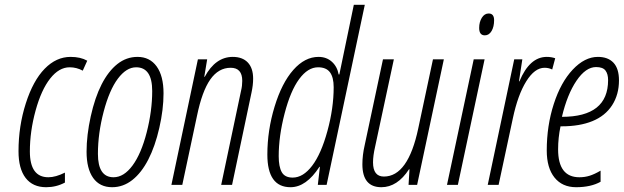

<svg xmlns="http://www.w3.org/2000/svg" viewBox="-20 -780 2631 810"><path d="M174.8 9.8Q118.2 9.8 88.1 -29.3Q58.1 -68.4 58.1 -142.1Q58.1 -248 88.9 -344Q119.6 -439.9 168.5 -490Q217.3 -540 277.8 -540Q319.8 -540 348.1 -523.9L329.1 -481.9Q303.2 -496.1 273.9 -496.1Q229 -496.1 191.7 -448.7Q154.3 -401.4 130.1 -313.5Q106 -225.6 106 -141.1Q106 -32.2 184.1 -32.2Q214.8 -32.2 253.9 -51.8V-9.8Q217.3 9.8 174.8 9.8Z M453.1 9.8Q400.9 9.8 373 -29.3Q345.2 -68.4 345.2 -140.1Q345.2 -209.5 362.8 -289.1Q380.4 -368.7 408.7 -424.1Q437 -479.5 475.1 -509.8Q513.2 -540 560.1 -540Q611.8 -540 640.9 -499.8Q669.9 -459.5 669.9 -386.2Q669.9 -318.4 652.1 -240.5Q634.3 -162.6 605.5 -106.7Q576.7 -50.8 538.1 -20.5Q499.5 9.8 453.1 9.8ZM393.1 -130.9Q393.1 -32.2 459 -32.2Q502.4 -32.2 539.1 -81.8Q575.7 -131.3 598.9 -221.7Q622.1 -312 622.1 -396Q622.1 -496.1 554.2 -496.1Q513.2 -496.1 477.3 -448.2Q441.4 -400.4 417.2 -308.6Q393.1 -216.8 393.1 -130.9Z M913.1 0 997.1 -397.9Q1002 -417.5 1002 -439Q1002 -494.1 953.1 -494.1Q901.9 -494.1 867.2 -444.8Q832.5 -395.5 811 -291L749 0H703.1L814.9 -529.8H854L841.8 -456.1H843.8Q889.2 -540 961.9 -540Q1002.9 -540 1025.4 -516.4Q1047.9 -492.7 1047.9 -448.2Q1047.9 -420.9 1041 -389.2L959 0Z M1205.6 9.8Q1107.9 9.8 1107.9 -127.9Q1107.9 -230 1138.4 -330.1Q1168.9 -430.2 1217.5 -485.1Q1266.1 -540 1323.7 -540Q1357.4 -540 1380.1 -519.5Q1402.8 -499 1408.7 -465.8H1411.6L1472.7 -759.8H1519L1357.9 0H1320.8L1329.6 -76.2H1327.6Q1272 9.8 1205.6 9.8ZM1214.8 -30.8Q1258.8 -30.8 1296.9 -80.8Q1335 -130.9 1361.3 -227.3Q1387.7 -323.7 1387.7 -412.1Q1387.7 -453.6 1372.1 -474.9Q1356.4 -496.1 1321.8 -496.1Q1278.8 -496.1 1242.2 -446.5Q1205.6 -397 1180.7 -301.3Q1155.8 -205.6 1155.8 -121.1Q1155.8 -76.7 1168.7 -53.7Q1181.6 -30.8 1214.8 -30.8Z M1641.6 -529.8 1562.5 -161.1Q1553.7 -123 1553.7 -95.2Q1553.7 -35.2 1599.6 -35.2Q1701.7 -35.2 1744.6 -238.8L1806.6 -529.8H1852.5L1739.7 0H1703.6L1707.5 -65.9H1705.6Q1656.2 9.8 1588.9 9.8Q1508.8 9.8 1508.8 -86.9Q1508.8 -125.5 1518.6 -168L1595.7 -529.8Z M1911.6 0H1865.7L1978.5 -529.8H2024.4ZM2001.5 -662.1Q2001.5 -687 2012.7 -705.1Q2023.9 -723.1 2041.5 -723.1Q2064.5 -723.1 2064.5 -694.8Q2064.5 -667 2053.7 -648.9Q2043 -630.9 2025.4 -630.9Q2001.5 -630.9 2001.5 -662.1Z M2286.6 -540Q2305.7 -540 2322.3 -534.2L2309.6 -486.8Q2294.9 -494.1 2277.3 -494.1Q2235.8 -494.1 2200.2 -437Q2164.6 -379.9 2143.6 -280.8L2083.5 0H2037.6L2149.4 -529.8H2183.6L2169.4 -437H2171.4Q2214.4 -540 2286.6 -540Z M2410.6 9.8Q2352.1 9.8 2319.3 -31Q2286.6 -71.8 2286.6 -145Q2286.6 -249.5 2316.2 -341.1Q2345.7 -432.6 2396.2 -486.3Q2446.8 -540 2502.4 -540Q2544.9 -540 2568.1 -515.4Q2591.3 -490.7 2591.3 -440.9Q2591.3 -380.9 2562.3 -335.9Q2533.2 -291 2479.2 -269Q2425.3 -247.1 2350.6 -247.1H2344.7Q2334.5 -198.7 2334.5 -149.9Q2334.5 -32.2 2424.3 -32.2Q2447.3 -32.2 2467.5 -38.6Q2487.8 -44.9 2513.7 -60.1V-13.2Q2472.7 9.8 2410.6 9.8ZM2494.6 -497.1Q2451.2 -497.1 2412.1 -439.5Q2373 -381.8 2350.6 -287.1Q2545.4 -287.1 2545.4 -441.9Q2545.4 -467.8 2534.4 -482.4Q2523.4 -497.1 2494.6 -497.1Z"/></svg>

Font: TypoPRO Open Sans Condensed
Style: Italic
Weight: 300
Width: 3
Italic angle: -12°
Foundry: Ascender Corporation
Version: Version 1.10